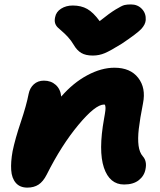

<svg xmlns="http://www.w3.org/2000/svg" viewBox="-20 -878 727 871"><path d="M574.2 -857.9Q604.5 -857.9 623.8 -837.4Q643.1 -816.9 641.1 -787.1Q639.6 -766.6 620.6 -746.3Q601.6 -726.1 533.2 -680.2Q481.4 -647.9 455.6 -637Q429.7 -626 400.9 -626Q368.7 -626 348.9 -637.7Q329.1 -649.4 314.9 -673.8Q303.2 -693.8 288.3 -710Q273.4 -726.1 262.7 -734.9Q252 -743.7 242.7 -752.7Q233.4 -761.7 230 -772.9Q226.6 -784.2 230 -799.8Q234.4 -824.2 257.1 -838.6Q279.8 -853 310.1 -853Q348.1 -853 375.7 -837.4Q403.3 -821.8 432.1 -782.2Q477.1 -818.4 504.9 -835.2Q532.7 -852.1 544.2 -855Q555.7 -857.9 574.2 -857.9ZM543 -41Q477.1 -41 451.4 -117.4Q425.8 -193.8 452.1 -339.8Q454.6 -355 455.6 -360.1Q456.5 -365.2 457.8 -375.2Q459 -385.3 458.5 -391.4Q458 -397.5 456.1 -402.8L452.1 -403.8Q412.6 -403.8 335.7 -311.5Q258.8 -219.2 191.9 -85.9Q175.8 -54.2 154.8 -40.5Q133.8 -26.9 104 -26.9Q70.3 -26.9 51.8 -48.3Q33.2 -69.8 30.8 -106.4Q28.3 -143.1 37.1 -191.9Q48.8 -248.5 74.5 -324.7Q100.1 -400.9 109.9 -452.1Q115.2 -479 133.5 -495.6Q151.9 -512.2 179.2 -512.2Q211.4 -512.2 232.9 -492.9Q254.4 -473.6 257.8 -439.9Q312 -502.4 376 -536.6Q439.9 -570.8 499 -570.8Q571.3 -570.8 606.9 -524.9Q642.6 -479 628.9 -410.2Q614.7 -337.9 609.6 -293.2Q604.5 -248.5 608.6 -217.3Q612.8 -186 627.9 -168.9Q647.5 -147 640.1 -110.8Q634.8 -80.6 609.9 -60.8Q585 -41 543 -41Z"/></svg>

Font: Shantell Sans Irregular Bouncy
Style: Italic
Weight: 800
Italic angle: -11.31°
Designer: Stephen Nixon, Anya Danilova, Shantell Martin
Foundry: Arrow Type
Version: Version 1.006;[9816181b4]